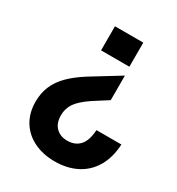

<svg xmlns="http://www.w3.org/2000/svg" viewBox="-167 -605 829 900"><g transform="rotate(30 248.0 -155.0)"><path d="M345.2 -369.6H191.9V-500H345.2ZM181.1 -12.5Q181.1 30 204.3 53.2Q227.5 76.5 266.3 76.5Q307.4 76.5 332.1 49.9Q356.7 23.4 360.1 -35.1H495.1Q491.4 37 461.6 87.5Q431.7 138 380.7 164Q329.7 190 263 190Q199.9 190 150.5 166Q101.1 142 73.6 97.1Q46.1 52.3 46.1 -8.5Q46.1 -54.5 62.1 -92.4Q78.1 -130.3 110.1 -162.8Q142.1 -195.3 192.7 -227.8L347.9 -323.1V-190.2L269.5 -140Q221.6 -107.6 201.4 -78.9Q181.1 -50.1 181.1 -12.5Z"/></g></svg>

Font: TASA Orbiter VF Text
Style: Regular
Weight: 400
Designer: Weizhong Zhang
Foundry: 本地遙控
Version: Version 1.001;Glyphs 3.2 (3192)